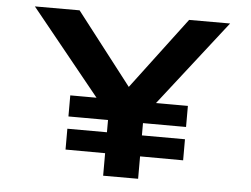

<svg xmlns="http://www.w3.org/2000/svg" viewBox="-50 -763 1080 826"><g transform="rotate(5 489.5 -350.0)"><path d="M424 0V-313L444 -236L68 -700H261L534 -347H468L734 -700H911L570 -263L575 -321V0ZM253 -98V-188L761 -187V-96ZM253 -241V-332L761 -331V-240Z"/></g></svg>

Font: Lexend Zetta SemiBold
Style: Regular
Weight: 600
Designer: Bonnie Shaver-Troup, Thomas Jockin
Foundry: Lexend
Version: Version 1.007